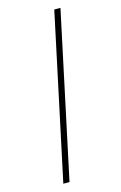

<svg xmlns="http://www.w3.org/2000/svg" viewBox="-139 -770 665 1051"><g transform="rotate(-15 193.5 -244.0)"><path d="M83 223 282 -711H317L118 223Z"/></g></svg>

Font: Ysabeau Office ExtraLight
Style: Italic
Weight: 250
Italic angle: -12°
Designer: Christian Thalmann (Catharsis Fonts)
Version: Version 2.001;gftools[0.9.30]; featfreeze: tnum,lnum,ss02